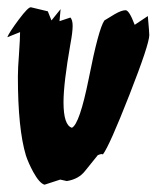

<svg xmlns="http://www.w3.org/2000/svg" viewBox="-22 -496 429 526"><path d="M27 -286Q27 -309 30 -347Q33 -391 33 -408L-2 -394Q3 -407 29.5 -442.5Q56 -478 63 -476L109 -465L119 -440L144 -471L141 -438L171 -448Q177 -441 177 -425Q177 -408 171 -376Q152 -268 152 -216Q152 -153 175 -146Q196 -156 221 -280Q248 -417 264 -440Q264 -440 292 -457Q311 -468 322 -468Q332 -468 347 -428L383 -452Q387 -407 387 -400Q387 -375 332.5 -236Q278 -97 260 -73Q259 -73 257 -74Q253 -74 246 -71Q228 -49 210.5 -27Q193 -5 161 0L143 -4L100 10Q86 6 69 -25Q56 -49 49 -70Q27 -143 27 -286Z"/></svg>

Font: Ode an Erik AH
Style: Regular
Weight: 400
Designer: Andreas Höfeld
Foundry: Fontgrube AH
Version: Version 2.00